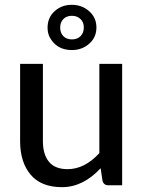

<svg xmlns="http://www.w3.org/2000/svg" viewBox="-20 -774 598 802"><path d="M64 -184.1V-507.3H159.2V-184.1Q159.2 -128.9 184.6 -98.1Q210 -67.4 262.2 -67.4Q333.5 -67.4 395 -134.3V-507.3H490.2V0H433.1Q413.1 0 408.2 -19L400.4 -71.3Q326.7 7.8 239.3 7.8Q151.9 7.8 107.9 -44.4Q64 -96.7 64 -184.1ZM316.4 -694.3Q302.7 -708 280.3 -708Q257.8 -708 244.6 -694.3Q231.4 -680.7 231.4 -659.2Q231.4 -636.7 244.6 -623Q257.8 -609.4 280.3 -609.4Q302.7 -609.4 316.4 -623Q330.1 -636.7 330.1 -659.2Q330.1 -681.6 316.4 -694.3ZM178.7 -658.7Q178.7 -700.2 208 -727.1Q237.3 -753.9 279.8 -753.9Q322.3 -753.9 352.5 -727.1Q382.8 -700.2 382.8 -659.2Q382.8 -618.2 353 -591.8Q323.2 -564.9 279.8 -564.9Q215.3 -564.9 186.5 -620.6Q178.7 -637.7 178.7 -658.7Z"/></svg>

Font: Lato-Medium
Style: Regular
Weight: 500
Designer: Lukasz Dziedzic
Foundry: tyPoland Lukasz Dziedzic
Version: Version 2.006; 2014-01-15